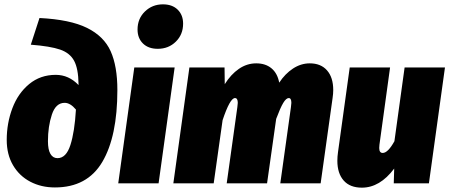

<svg xmlns="http://www.w3.org/2000/svg" viewBox="-20 -845 2071 885"><path d="M11 -200Q11 -277 37 -346Q63 -415 114.5 -457.5Q166 -500 237 -500Q297 -500 342 -453V-458Q341 -529 321.5 -565Q302 -601 257 -616.5Q212 -632 122 -639L162 -762Q303 -755 381 -716.5Q459 -678 490 -609Q521 -540 521 -430Q521 -216 451.5 -98.5Q382 19 233 19Q170 19 119.5 -7.5Q69 -34 40 -83.5Q11 -133 11 -200ZM330 -340Q304 -371 278 -371Q237 -371 219 -316.5Q201 -262 201 -194Q201 -155 212.5 -135.5Q224 -116 245 -116Q285 -116 304.5 -176.5Q324 -237 330 -340Z M785 -534 711 0H525L599 -534ZM614 -709Q614 -759 648 -792Q682 -825 731 -825Q774 -825 799 -800.5Q824 -776 824 -736Q824 -686 790.5 -653Q757 -620 707 -620Q664 -620 639 -644.5Q614 -669 614 -709Z M1516 -430Q1516 -413 1513 -393L1458 0H1272L1321 -351L1323 -371Q1323 -393 1311 -393Q1299 -393 1285.5 -370.5Q1272 -348 1253 -297L1211 0H1025L1074 -351L1076 -371Q1076 -393 1063 -393Q1040 -393 1006 -291L965 0H779L853 -534H1015L1016 -457Q1044 -502 1081 -527.5Q1118 -553 1161 -553Q1204 -553 1231.5 -530Q1259 -507 1267 -464Q1294 -505 1330.5 -529Q1367 -553 1408 -553Q1459 -553 1487.5 -520.5Q1516 -488 1516 -430Z M1535 -104Q1535 -123 1538 -144L1592 -534H1778L1729 -178Q1728 -172 1728 -163Q1728 -140 1744 -140Q1768 -140 1798 -194L1845 -534H2031L1957 0H1795L1797 -68Q1731 20 1648 20Q1593 20 1564 -13Q1535 -46 1535 -104Z"/></svg>

Font: Fira Sans Condensed Black
Style: Italic
Weight: 900
Width: 3
Italic angle: -8°
Designer: Carrois Corporate & Edenspiekermann AG
Foundry: Carrois Corporate GbR & Edenspiekermann AG
Version: Version 4.203